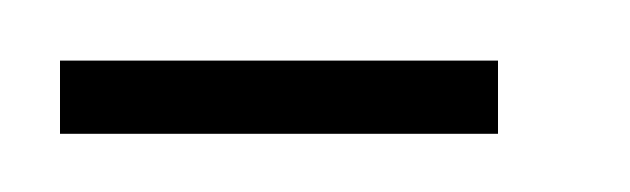

<svg xmlns="http://www.w3.org/2000/svg" viewBox="-20 -215 210 64"><path d="M0 -170.4V-194.8H146V-170.4Z"/></svg>

Font: FS Mondwest Regular
Style: Regular
Weight: 400
Designer: NZWStudios2024
Foundry: https://fontstruct.com
Version: Version 1.0